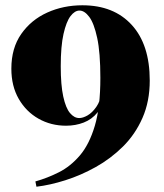

<svg xmlns="http://www.w3.org/2000/svg" viewBox="-20 -553 622 727"><path d="M292 -533Q411 -533 479 -458.5Q547 -384 547 -248Q547 -169 519.5 -106.5Q492 -44 445.5 2Q399 48 342.5 79.5Q286 111 227.5 129.5Q169 148 118 154L114 134Q160 121 203.5 99Q247 77 282.5 35.5Q318 -6 339 -76.5Q360 -147 360 -258Q360 -354 348 -409.5Q336 -465 318 -489Q300 -513 281 -513Q263 -513 247 -492Q231 -471 220.5 -424.5Q210 -378 210 -302Q210 -231 219.5 -187.5Q229 -144 245 -125Q261 -106 280 -106Q294 -106 311.5 -116Q329 -126 344.5 -148Q360 -170 366 -206L375 -196Q370 -153 349 -127Q328 -101 297 -89Q266 -77 230 -77Q173 -77 126 -103.5Q79 -130 51 -178.5Q23 -227 23 -293Q23 -371 60.5 -424.5Q98 -478 159 -505.5Q220 -533 292 -533Z"/></svg>

Font: Playfair Display Black
Style: Regular
Weight: 900
Designer: Claus Eggers Sørensen
Foundry: Claus Eggers Sørensen
Version: Version 1.203